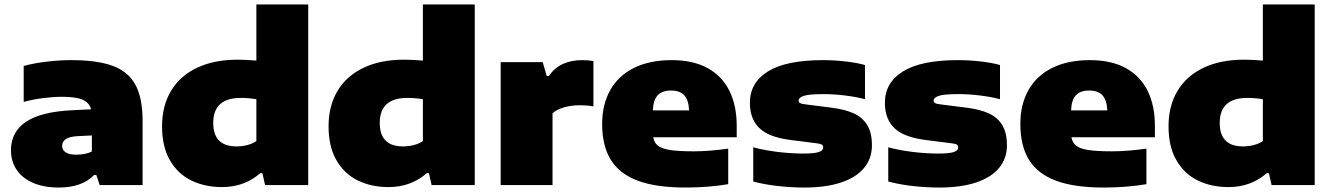

<svg xmlns="http://www.w3.org/2000/svg" viewBox="-20 -828 5960 859"><path d="M618 -287V0H426L411 -45H401Q346.5 11 244 11Q174 11 125.8 -10.8Q77.5 -32.5 53.2 -70.2Q29 -108 29 -156Q29 -238 96.5 -283.2Q164 -328.5 306 -335L387.5 -339Q379.5 -369 349.2 -382Q319 -395 256 -395Q219 -395 172 -389Q125 -383 86 -372V-533Q134.5 -546 191.5 -552.5Q248.5 -559 298 -559Q414.5 -559 484 -533.5Q553.5 -508 585.8 -448.8Q618 -389.5 618 -287ZM391 -150V-222L329 -219Q291 -217 274.5 -205.8Q258 -194.5 258 -175Q258 -157 273.8 -146.5Q289.5 -136 320 -136Q363 -136 391 -150Z M705 -263Q705 -355.5 746 -422.8Q787 -490 863 -525.5Q939 -561 1042 -561Q1077 -561 1127 -557V-808H1359V0H1166L1154 -53H1144Q1111.5 -24 1068.5 -7.5Q1025.5 9 973 9Q897.5 9 837 -20Q776.5 -49 740.8 -110Q705 -171 705 -263ZM1127 -197V-384Q1091 -390 1059 -390Q995.5 -390 964.8 -362Q934 -334 934 -278Q934 -173 1038 -173Q1063 -173 1086.5 -179Q1110 -185 1127 -197Z M1450 -263Q1450 -355.5 1491 -422.8Q1532 -490 1608 -525.5Q1684 -561 1787 -561Q1822 -561 1872 -557V-808H2104V0H1911L1899 -53H1889Q1856.5 -24 1813.5 -7.5Q1770.5 9 1718 9Q1642.5 9 1582 -20Q1521.5 -49 1485.8 -110Q1450 -171 1450 -263ZM1872 -197V-384Q1836 -390 1804 -390Q1740.5 -390 1709.8 -362Q1679 -334 1679 -278Q1679 -173 1783 -173Q1808 -173 1831.5 -179Q1855 -185 1872 -197Z M2220 -550H2408L2426 -488H2436Q2459 -523.5 2497 -541.2Q2535 -559 2585 -559Q2609 -559 2635 -555V-352Q2610 -357 2571 -357Q2536 -357 2503 -347.5Q2470 -338 2452 -321V0H2220Z M3276 -214H2902.5Q2906.5 -190 2923.2 -176.5Q2940 -163 2977.5 -157Q3015 -151 3083 -151Q3152.5 -151 3238 -163V-4Q3149.5 11 3046 11Q2916.5 11 2834.5 -19.2Q2752.5 -49.5 2713.2 -112.2Q2674 -175 2674 -273Q2674 -360 2710 -424.5Q2746 -489 2816 -524Q2886 -559 2986 -559Q3080.5 -559 3145.5 -523.5Q3210.5 -488 3243.2 -422Q3276 -356 3276 -265ZM2901 -334H3063Q3061 -380 3041.5 -401.5Q3022 -423 2982 -423Q2942 -423 2922.2 -401.5Q2902.5 -380 2901 -334Z M3350 -16V-169Q3398 -156 3457.8 -148.5Q3517.5 -141 3575 -141Q3623.5 -141 3643.2 -147.8Q3663 -154.5 3663 -168Q3663 -176.5 3657 -180.8Q3651 -185 3633 -187L3515 -202Q3418.5 -214.5 3376.8 -255.5Q3335 -296.5 3335 -368Q3335 -458.5 3416.2 -508.8Q3497.5 -559 3663 -559Q3712 -559 3763.8 -553Q3815.5 -547 3850 -537V-384Q3814.5 -394 3763.2 -400.5Q3712 -407 3665 -407Q3598.5 -407 3575.8 -399Q3553 -391 3553 -378Q3553 -371 3559.5 -367Q3566 -363 3584 -361L3702 -346Q3761 -338.5 3800.2 -320.5Q3839.5 -302.5 3860.2 -268Q3881 -233.5 3881 -178Q3881 -119 3845.8 -76.5Q3810.5 -34 3742.8 -11.5Q3675 11 3579 11Q3517.5 11 3457.5 4Q3397.5 -3 3350 -16Z M3954 -16V-169Q4002 -156 4061.8 -148.5Q4121.5 -141 4179 -141Q4227.5 -141 4247.2 -147.8Q4267 -154.5 4267 -168Q4267 -176.5 4261 -180.8Q4255 -185 4237 -187L4119 -202Q4022.5 -214.5 3980.8 -255.5Q3939 -296.5 3939 -368Q3939 -458.5 4020.2 -508.8Q4101.5 -559 4267 -559Q4316 -559 4367.8 -553Q4419.5 -547 4454 -537V-384Q4418.5 -394 4367.2 -400.5Q4316 -407 4269 -407Q4202.5 -407 4179.8 -399Q4157 -391 4157 -378Q4157 -371 4163.5 -367Q4170 -363 4188 -361L4306 -346Q4365 -338.5 4404.2 -320.5Q4443.5 -302.5 4464.2 -268Q4485 -233.5 4485 -178Q4485 -119 4449.8 -76.5Q4414.5 -34 4346.8 -11.5Q4279 11 4183 11Q4121.5 11 4061.5 4Q4001.5 -3 3954 -16Z M5147 -214H4773.5Q4777.5 -190 4794.2 -176.5Q4811 -163 4848.5 -157Q4886 -151 4954 -151Q5023.5 -151 5109 -163V-4Q5020.5 11 4917 11Q4787.5 11 4705.5 -19.2Q4623.5 -49.5 4584.2 -112.2Q4545 -175 4545 -273Q4545 -360 4581 -424.5Q4617 -489 4687 -524Q4757 -559 4857 -559Q4951.5 -559 5016.5 -523.5Q5081.5 -488 5114.2 -422Q5147 -356 5147 -265ZM4772 -334H4934Q4932 -380 4912.5 -401.5Q4893 -423 4853 -423Q4813 -423 4793.2 -401.5Q4773.5 -380 4772 -334Z M5208 -263Q5208 -355.5 5249 -422.8Q5290 -490 5366 -525.5Q5442 -561 5545 -561Q5580 -561 5630 -557V-808H5862V0H5669L5657 -53H5647Q5614.5 -24 5571.5 -7.5Q5528.5 9 5476 9Q5400.5 9 5340 -20Q5279.5 -49 5243.8 -110Q5208 -171 5208 -263ZM5630 -197V-384Q5594 -390 5562 -390Q5498.5 -390 5467.8 -362Q5437 -334 5437 -278Q5437 -173 5541 -173Q5566 -173 5589.5 -179Q5613 -185 5630 -197Z"/></svg>

Font: Encode Sans Expanded Black
Style: Regular
Weight: 900
Width: 7
Designer: Multiple Designers
Foundry: Impallari Type
Version: Version 2.000